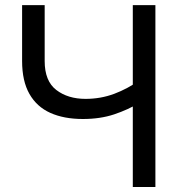

<svg xmlns="http://www.w3.org/2000/svg" viewBox="-20 -748 721 768"><path d="M311.5 -272Q235.8 -272 181.4 -296.4Q127 -320.8 97.7 -372.3Q68.4 -423.8 68.4 -503.9V-727.5H158.7V-503.9Q158.7 -423.8 205.1 -388.2Q251.5 -352.5 322.3 -352.5Q382.8 -352.5 437 -372.8Q491.2 -393.1 539.1 -427.7V-337.4Q492.2 -309.1 436.5 -290.5Q380.9 -272 311.5 -272ZM511.2 0V-727.5H601.6V0Z"/></svg>

Font: Inter 24pt
Style: Regular
Weight: 400
Designer: Rasmus Andersson
Foundry: rsms
Version: Version 4.001;git-66647c0bb